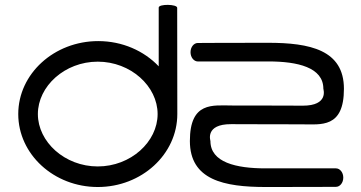

<svg xmlns="http://www.w3.org/2000/svg" viewBox="-20 -750 1446 770"><path d="M910.9 -326.9C833.8 -326.9 741.5 -343.6 741.5 -184.5C741.5 -28.3 878 0 1046.3 0C1214.5 0 1327.5 -0.7 1327.5 -0.7C1343.2 -0.7 1356.7 -16.9 1356.7 -37.8C1356.7 -58.7 1343.1 -74.8 1327.4 -74.8C1327.4 -74.8 1161.2 -74.8 1044.3 -74.8C927.3 -74.8 823.9 -98.6 823.9 -184.5C823.9 -186.4 801.5 -252.3 906.9 -252.1C907.4 -252.3 1020.6 -251.4 1189.9 -251.4C1267 -251.4 1359.3 -234.8 1359.3 -393.9C1359.3 -550 1222.7 -578.4 1054.5 -578.4C886.3 -578.4 773.2 -577.6 773.2 -577.6C757.6 -577.6 744.1 -561.5 744.1 -540.6C744.1 -519.7 757.7 -503.5 773.4 -503.5C773.4 -503.5 939.6 -503.6 1056.5 -503.6C1173.5 -503.6 1276.8 -479.8 1276.8 -393.9C1276.8 -392 1299.2 -326 1193.9 -326.2C1193.9 -326.2 1080.2 -326.9 910.9 -326.9ZM690.6 -718.7C690.6 -733.7 616.5 -734.7 616.5 -719.7C616.5 -689.1 616.5 -514.6 616.5 -484C557.6 -546 470.7 -585.2 374 -585.2C197.2 -585.2 53.2 -454.1 53.2 -292.6C53.2 -131.1 196.3 0 372.2 0C548 0 691.1 -131.1 691.1 -292.6ZM131.9 -292.6C131.9 -404.1 239.7 -502.7 372 -502.7C504.4 -502.7 612.1 -404.1 612.1 -292.6C612.1 -181.1 504.4 -82.5 372 -82.5C239.7 -82.5 131.9 -181.1 131.9 -292.6Z"/></svg>

Font: Hi.
Style: Tall Regular
Weight: 400
Designer: Mew Too, Robert Jablonski
Foundry: Cannot Into Space Fonts
Version: Version 1.996